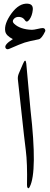

<svg xmlns="http://www.w3.org/2000/svg" viewBox="-20 -1027 274 1048"><path d="M105 -677.7Q119.6 -712.9 123.5 -679.7Q123.5 -679.7 146.5 -426.8Q185.1 -89.8 142.1 -6.8Q136.2 4.4 131.6 -1.2Q127 -6.8 127.4 -17.6Q129.9 -135.7 120.8 -206.5Q111.8 -277.3 99.1 -397L77.6 -592.8Q75.7 -609.4 83 -626.5ZM191.4 -812.5Q137.2 -801.8 114.7 -794.7Q92.3 -787.6 30.3 -760.3Q17.1 -754.9 11.2 -763.7Q-1 -781.7 50.3 -813.5Q13.2 -832 8.8 -855.5Q1 -896 42.5 -953.6Q84.5 -1010.7 131.8 -1006.8Q162.1 -1004.4 158.9 -972.9Q155.8 -941.4 141.1 -920.9Q126.5 -900.4 116.2 -916.5Q106 -932.6 86.2 -934.6Q66.4 -936.5 55.2 -923.3Q43.9 -910.2 57.1 -897.5Q90.3 -866.2 154.3 -864.3Q164.6 -864.3 185.1 -869.1Q205.6 -874 213.6 -873.8Q221.7 -873.5 225.3 -867.4Q229 -861.3 226.6 -856Q207.5 -815.9 191.4 -812.5Z"/></svg>

Font: Amiri
Style: Regular
Weight: 400
Designer: Khaled Hosny
Version: Version 000.108